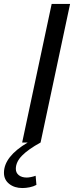

<svg xmlns="http://www.w3.org/2000/svg" viewBox="-86 -720 374 970"><path d="M26 0Q64 -176 100.5 -350Q137 -524 175 -700H268Q230 -524 193.5 -350Q157 -176 119 0Q57 34 25.5 66Q-6 98 -6 133Q-6 153 9 165Q24 177 49 177Q58 177 70.5 174.5Q83 172 94 168Q95 179 96 191Q97 203 98 214Q84 222 64.5 226Q45 230 27 230Q-13 230 -39.5 209Q-66 188 -66 153Q-66 71 54 0Z"/></svg>

Font: Rosa Sans
Style: Italic
Weight: 400
Italic angle: -12°
Designer: Pentagram / MCKL
Foundry: Pentagram / MCKL
Version: Version 1.005;September 16, 2019;FontCreator 11.5.0.2425 64-